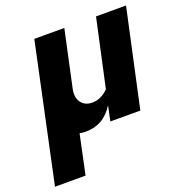

<svg xmlns="http://www.w3.org/2000/svg" viewBox="-169 -630 908 956"><g transform="rotate(-20 284.5 -152.5)"><path d="M-39 211 116 -516H275L211 -219Q201 -175 220.5 -147Q240 -119 280 -119Q326 -119 365 -158L443 -516H602L490 0H331L348 -80Q295 6 199 6Q191 6 183 5Q175 4 167 3L123 211Z"/></g></svg>

Font: Red Hat Text VF
Style: Italic
Weight: 400
Italic angle: -12°
Designer: Pentagram, MCKL
Foundry: Pentagram, MCKL
Version: Version 1.023